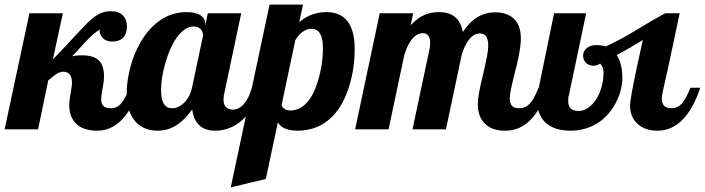

<svg xmlns="http://www.w3.org/2000/svg" viewBox="-58 -557 3037 827"><path d="M240.2 -105Q240.2 -122.1 246.1 -156.2Q247.1 -164.1 248 -167Q249 -176.8 250 -180.2Q252 -189.9 252 -200.2Q252 -248 213.9 -248Q201.2 -248 186.5 -239.3L170.4 -227.5L149.9 -210.9L106 0H-38.1L68.8 -500H212.9L169.9 -301.8Q202.1 -334 232.4 -366.7L239.7 -375Q297.9 -437.5 318.8 -458.5Q353.5 -493.2 384.3 -503.4Q401.4 -508.8 419.9 -508.8Q453.6 -508.8 471.2 -490.5Q488.8 -472.2 488.8 -442.9Q488.8 -412.1 472.4 -395Q456.1 -377.9 425.8 -377.9Q397.9 -377.9 383.3 -395Q370.1 -409.7 371.1 -429.2Q355.5 -419.9 341.6 -407.5Q327.6 -395 311 -377.9L301.3 -367.2Q294.4 -360.4 282.7 -346.7Q270.5 -332.5 252.9 -314.9Q270 -318.8 294.9 -318.8Q346.7 -318.8 369.6 -294.9Q390.1 -273.9 390.1 -226.1Q390.1 -210 384.3 -178.7Q381.8 -166.5 379.9 -153.1Q377.9 -139.6 377.9 -127.9Q377.9 -90.8 418 -90.8Q433.1 -90.8 444.1 -95.9Q455.1 -101.1 464.4 -112.3Q473.1 -122.6 481.4 -138.2Q489.7 -153.8 501 -179.2H543Q480 5.9 360.8 5.9Q301.3 5.9 270.8 -23.4Q240.2 -52.7 240.2 -105Z M528.8 -29.8Q487.8 -71.8 487.8 -154.8Q487.8 -189.9 494.9 -229Q502 -268.1 515.6 -306.2Q546.9 -392.1 601.1 -444.8Q663.6 -504.9 745.1 -504.9Q785.6 -504.9 805.9 -491Q826.2 -477.1 826.2 -454.1V-446.8L836.9 -500H981L909.2 -160.2Q904.8 -145.5 904.8 -127.9Q904.8 -85 945.8 -85Q973.1 -85 995.6 -112.8Q1014.6 -136.2 1026.9 -179.2H1068.8Q1042 -103 1003.9 -58.6Q971.7 -22 931.2 -5.9Q901.4 5.9 868.2 5.9Q825.7 5.9 800.5 -17.3Q775.4 -40.5 770 -85.9Q741.7 -45.9 710.4 -23.4Q670.4 5.9 621.1 5.9Q564 5.9 528.8 -29.8ZM733.9 -113.3Q760.3 -138.7 769 -179.2L816.9 -404.8Q816.9 -409.7 814.7 -416.3Q812.5 -422.9 808.6 -428.7Q796.9 -442.9 775.9 -442.9Q755.9 -442.9 737.1 -429.7Q718.3 -416.5 701.7 -393.1Q672.4 -350.6 653.3 -282.2Q644.5 -252 640.1 -222.4Q635.7 -192.9 635.7 -168.9Q635.7 -119.1 654.3 -101.6Q660.6 -94.7 668.5 -92.8Q676.3 -90.8 686 -90.8Q697.3 -90.8 709.7 -96.7Q722.2 -102.5 733.9 -113.3Z M1103 -537.1H1247.1L1231 -461.9Q1281.7 -504.9 1347.7 -504.9Q1403.8 -504.9 1434.6 -470.7Q1469.7 -430.7 1469.7 -347.2Q1469.7 -266.6 1449.2 -195.8Q1423.3 -105.5 1374 -55.7Q1313.5 5.9 1223.6 5.9Q1189 5.9 1166.5 -4.9Q1149.4 -12.7 1138.7 -29.8L1086.9 213.9L936 250ZM1275.9 -130.4Q1303.2 -168.9 1319.8 -238.8Q1333 -294.9 1333 -350.1Q1333 -399.4 1314.9 -420.4Q1303.2 -433.1 1282.7 -433.1Q1264.6 -433.1 1246.1 -420.4Q1227.5 -407.7 1213.9 -383.8L1154.8 -104Q1158.2 -94.2 1167.7 -87.6Q1177.2 -81.1 1192.9 -81.1Q1241.2 -81.1 1275.9 -130.4Z M2025.9 -29.3Q2000 -59.6 2000 -106.9Q2000 -129.4 2005.6 -159.2Q2011.2 -189 2022.5 -235.8Q2033.7 -283.7 2039.3 -312.3Q2044.9 -340.8 2044.9 -361.8Q2044.9 -413.1 2008.8 -413.1Q1983.4 -413.1 1961.9 -386.2Q1943.8 -363.3 1930.7 -320.8L1862.8 0H1718.8L1792 -345.2Q1794.9 -356.9 1794.9 -370.1Q1794.9 -390.1 1788.6 -400.9Q1780.3 -414.1 1764.6 -414.1Q1736.3 -414.1 1715.3 -386.7Q1696.8 -363.3 1683.6 -320.8L1615.7 0H1471.7L1577.6 -500H1721.7L1710.9 -448.2Q1740.2 -481 1774.9 -494.6Q1802.2 -504.9 1833 -504.9Q1875 -504.9 1899.9 -485.4Q1927.7 -463.4 1935.5 -418.9Q1967.8 -468.8 2009.8 -489.3Q2039.6 -503.9 2074.7 -503.9Q2125 -503.9 2154.3 -477.5Q2185.5 -448.7 2185.5 -391.1Q2185.5 -358.4 2173.3 -300.8Q2168.5 -276.9 2161.6 -252.4Q2149.4 -205.6 2141.6 -166Q2137.7 -145.5 2137.7 -132.8Q2137.7 -112.8 2146.7 -101.8Q2155.8 -90.8 2177.7 -90.8Q2207.5 -90.8 2228 -115.2Q2243.7 -133.8 2261.7 -179.2H2303.7Q2266.6 -69.3 2210 -25.4Q2169.9 5.9 2117.7 5.9Q2055.7 5.9 2025.9 -29.3Z M2255.9 -122.1Q2255.9 -154.8 2262.7 -179.2L2328.6 -500H2466.8L2392.6 -147.9Q2389.6 -141.1 2389.6 -131.1Q2389.6 -121.1 2389.6 -120.1Q2389.6 -79.1 2434.6 -79.1Q2454.6 -79.1 2474.1 -92Q2493.7 -105 2508.8 -127.4Q2523.9 -150.4 2532.7 -180.9Q2541.5 -211.4 2541.5 -245.1Q2541.5 -269 2526.9 -283.2Q2514.2 -273.9 2497.6 -273.9Q2489.7 -273.9 2481.9 -276.6Q2474.1 -279.3 2468.3 -284.2Q2453.6 -296.4 2453.6 -316.9Q2453.6 -338.4 2471.7 -351.6Q2487.3 -362.8 2509.8 -362.8Q2532.7 -362.8 2550.8 -356.9Q2584.5 -372.1 2614.3 -388.2Q2644 -404.3 2680.7 -426.3Q2685.5 -429.2 2692.1 -433.1Q2698.7 -437 2706.5 -441.9Q2762.2 -476.1 2807.6 -500H2869.6L2816.9 -252L2799.3 -174.8Q2792.5 -144.5 2792.5 -132.8Q2792.5 -90.8 2832.5 -90.8Q2847.7 -90.8 2858.9 -95.9Q2870.1 -101.1 2879.9 -112.3Q2888.7 -122.6 2896.7 -137.7Q2904.8 -152.8 2916.5 -179.2H2958.5Q2895.5 5.9 2773.9 5.9Q2716.3 5.9 2684.1 -27.3Q2669.9 -41.5 2662.8 -61Q2655.8 -80.6 2655.8 -103Q2655.8 -108.4 2656.2 -112.3Q2657.7 -126 2658.7 -129.9Q2662.1 -154.8 2673.3 -210Q2683.6 -262.2 2710.9 -384.8Q2659.7 -352.5 2598.6 -319.8Q2622.6 -282.7 2622.6 -220.2Q2622.6 -198.7 2616.7 -173.6Q2610.8 -148.4 2599.6 -124.5Q2572.3 -67.4 2526.9 -34.2Q2471.2 5.9 2398.9 5.9Q2330.6 5.9 2293.2 -27.8Q2255.9 -61.5 2255.9 -122.1Z"/></svg>

Font: Pattaya
Style: Regular
Weight: 400
Designer: Pablo Impallari / Thai characters Designed by Thanarat Vachiruckul and Suppakit Chalermlarp
Foundry: Pablo Impallari
Version: Version 1.007;September 16, 2023;FontCreator 15.0.0.2934 64-